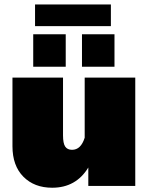

<svg xmlns="http://www.w3.org/2000/svg" viewBox="-20 -858 686 886"><path d="M141.7 -737.5V-837.5H491.7V-737.5ZM358.3 -550V-700H508.3V-550ZM133.3 -550V-700H283.3V-550ZM604.2 -500V0H387.5V-85Q330.8 8.3 220.8 8.3Q138.3 8.3 87.9 -42.5Q37.5 -93.3 37.5 -183.3V-500H270.8V-233.3Q270.8 -196.7 280.8 -181.7Q290.8 -166.7 312.5 -166.7Q353.3 -166.7 370.8 -222.5V-500Z"/></svg>

Font: BoonTook
Style: Regular
Weight: 400
Designer: Sungsit Sawaiwan
Foundry: FontUni
Version: Version 3.0